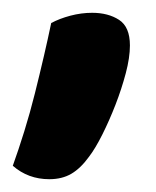

<svg xmlns="http://www.w3.org/2000/svg" viewBox="-29 -162 244 300"><path d="M110 83Q97 101 82.5 109.5Q68 118 48 118Q15 118 -9 97Q0 72 9 43Q18 14 25.5 -16Q33 -46 39.5 -74Q46 -102 51 -126Q64 -133 81 -137.5Q98 -142 115 -142Q140 -142 157 -131Q174 -120 174 -91Q174 -72 167.5 -47.5Q161 -23 151.5 1.5Q142 26 131 48Q120 70 110 83Z"/></svg>

Font: Baloo Bhaina 2 SemiBold
Style: Regular
Weight: 600
Designer: Yesha Goshar, Manish Minz, Shuchita Grover and Ek Type
Foundry: Ek Type
Version: Version 1.640;hotconv 1.0.111;makeotfexe 2.5.65597; ttfautoh